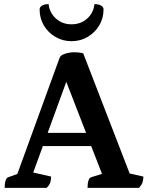

<svg xmlns="http://www.w3.org/2000/svg" viewBox="-20 -908 716 928"><path d="M2.5 0Q2.5 -21.9 7 -35.1Q11.5 -48.4 18.5 -50.9L88.8 -76.1L53.5 -38.8L267.8 -627.9Q271.7 -638.6 284.8 -644.6Q298 -650.6 312.8 -653Q327.6 -655.5 337.7 -655.5Q349.1 -655.5 360.1 -654.3Q371.1 -653.1 382.2 -650.2L617 -42.7L578.2 -75.8L673.1 -54.6Q673.1 -38.9 668.8 -26.6Q664.6 -14.3 652.3 0H403.1Q403.1 -21.9 407.6 -35.1Q412.1 -48.4 419.1 -50.9L489.8 -72.9L482.1 -43.9L281.2 -562.1L318.9 -563.2L128.5 -41.1L121.4 -78.5L227.1 -54.6Q227.1 -38.9 223.1 -26.6Q219.2 -14.3 205.7 0ZM164.5 -202 178.2 -265.7H426.7L442.5 -202ZM325.6 -708.9Q283.2 -708.9 248.1 -729.4Q213 -749.9 192.2 -784.6Q171.5 -819.4 171.5 -862.2Q171.5 -874.5 183.6 -881.3Q195.7 -888.1 215 -888.1Q219.4 -846.3 250.4 -818.4Q281.3 -790.5 325.5 -790.5Q370.7 -790.5 401.5 -818.4Q432.4 -846.3 436.4 -888.1Q456.2 -888.1 468.3 -881.3Q480.4 -874.5 480.4 -862.2Q480.4 -819.4 459.4 -784.6Q438.4 -749.9 403.2 -729.4Q368 -708.9 325.6 -708.9Z"/></svg>

Font: Petrona
Style: Regular
Weight: 400
Designer: Ringo R. Seeber
Foundry: Ringo R. Seeber
Version: Version 2.001; ttfautohint (v1.8.3)